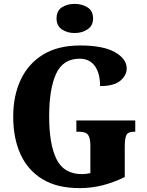

<svg xmlns="http://www.w3.org/2000/svg" viewBox="-20 -958 756 988"><path d="M389 10Q274 10 198.5 -36Q123 -82 85.5 -164.5Q48 -247 48 -358Q48 -466 87 -548.5Q126 -631 202.5 -677.5Q279 -724 392 -724Q511 -724 571.5 -689.5Q632 -655 632 -606Q632 -570 599 -542.5Q566 -515 495 -515Q495 -582 467.5 -619Q440 -656 390 -656Q305 -656 269 -579Q233 -502 233 -358Q233 -215 271 -138.5Q309 -62 402 -62Q420 -62 445 -67V-209Q445 -247 433.5 -263.5Q422 -280 389 -280H373V-338H676V-280H668Q639 -280 630.5 -263Q622 -246 622 -205V-47Q565 -19 508 -4.5Q451 10 389 10ZM364 -788Q325 -788 298 -807Q271 -826 271 -863Q271 -902 298 -920Q325 -938 364 -938Q402 -938 430.5 -920Q459 -902 459 -863Q459 -826 430.5 -807Q402 -788 364 -788Z"/></svg>

Font: Noto Serif Hebrew Condensed Black
Style: Regular
Weight: 900
Width: 3
Designer: Monotype Design Team
Foundry: Monotype Imaging Inc.
Version: Version 2.004; ttfautohint (v1.8.4.7-5d5b)